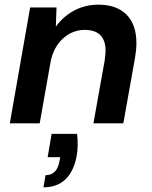

<svg xmlns="http://www.w3.org/2000/svg" viewBox="-20 -528 649 822"><path d="M22 0 109 -496H222L219 -414Q250 -457 297 -482.5Q344 -508 402 -508Q479 -508 521.5 -465.5Q564 -423 564 -343Q564 -315 558 -280L508 0H380L428 -268Q429 -280 430.5 -290.5Q432 -301 432 -310Q432 -400 343 -400Q290 -400 249 -362.5Q208 -325 196 -260L150 0ZM166 274 175 222Q225 222 235 160L238 145H184L201 45H310Q313 71 312.5 95.5Q312 120 308 141Q296 205 260.5 239.5Q225 274 166 274Z"/></svg>

Font: DeepMind Sans
Style: Bold Italic
Weight: 700
Italic angle: -10°
Designer: Jonny Pinhorn / Modifications: Colophon Foundry
Foundry: Colophon Foundry
Version: Version 1.002; ttfautohint (v1.8.2)